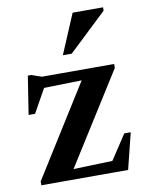

<svg xmlns="http://www.w3.org/2000/svg" viewBox="-79 -734 601 790"><g transform="rotate(-10 222.0 -338.5)"><path d="M29.5 0V-16L283.5 -421.5L336 -398L69 -391.5L128.5 -425.5L55 -294H28L53 -454H67.5L109 -439.5H411V-423L155 -16.5L102.5 -40.5L353.5 -48.5L314 -16.5L402.5 -151H429.5L392 0ZM209.5 -511.5 279.5 -677H406.5V-663L246.5 -511.5Z"/></g></svg>

Font: Newsreader 24pt SemiBold
Style: Regular
Weight: 600
Designer: Hugues Gentile
Foundry: Production Type
Version: Version 1.003